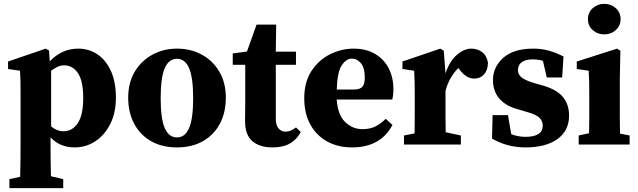

<svg xmlns="http://www.w3.org/2000/svg" viewBox="-20 -752 3317 999"><path d="M29 227V180L85 168Q86 121 86.5 80.5Q87 40 87 3V-268Q87 -309 86.5 -331.5Q86 -354 84 -384L22 -393V-432L218 -499L235 -489L239 -433Q302 -499 387 -499Q442 -499 486 -470Q530 -441 556.5 -384Q583 -327 583 -244Q583 -164 553 -105.5Q523 -47 474.5 -16Q426 15 369 15Q292 15 243 -37V2Q243 39 243.5 79Q244 119 245 165L309 180V227ZM314 -412Q295 -412 278.5 -404Q262 -396 246 -384V-94Q276 -69 311 -69Q356 -69 384.5 -111Q413 -153 413 -242Q413 -331 385.5 -371.5Q358 -412 314 -412Z M901 15Q823 15 766 -17.5Q709 -50 678 -108.5Q647 -167 647 -244Q647 -321 680.5 -378Q714 -435 772 -467Q830 -499 901 -499Q972 -499 1029.5 -468Q1087 -437 1121 -379.5Q1155 -322 1155 -244Q1155 -166 1124 -108Q1093 -50 1036 -17.5Q979 15 901 15ZM901 -37Q943 -37 964 -86Q985 -135 985 -241Q985 -348 964 -397Q943 -446 901 -446Q858 -446 837 -397Q816 -348 816 -241Q816 -135 837 -86Q858 -37 901 -37Z M1398 15Q1331 15 1293 -17.5Q1255 -50 1255 -124Q1255 -150 1255.5 -172.5Q1256 -195 1256 -224V-415H1191V-474L1265 -484L1315 -624H1417L1415 -483H1520V-415H1415V-135Q1415 -100 1429.5 -83.5Q1444 -67 1466 -67Q1492 -67 1520 -89L1545 -65Q1525 -27 1489.5 -6Q1454 15 1398 15Z M1810 -447Q1782 -447 1758.5 -412.5Q1735 -378 1732 -286H1817Q1853 -286 1865.5 -300.5Q1878 -315 1878 -349Q1878 -399 1858 -423Q1838 -447 1810 -447ZM1812 15Q1739 15 1683 -15.5Q1627 -46 1595 -103.5Q1563 -161 1563 -241Q1563 -325 1600.5 -382.5Q1638 -440 1697 -469.5Q1756 -499 1820 -499Q1886 -499 1932.5 -471Q1979 -443 2003 -395.5Q2027 -348 2027 -287Q2027 -258 2021 -234H1732Q1737 -155 1775.5 -117.5Q1814 -80 1866 -80Q1907 -80 1936 -95.5Q1965 -111 1987 -134L2022 -102Q1991 -43 1938 -14Q1885 15 1812 15Z M2082 0V-47L2137 -58Q2138 -95 2138 -137Q2138 -179 2138 -210V-269Q2138 -297 2137.5 -315Q2137 -333 2136.5 -348.5Q2136 -364 2135 -384L2074 -393V-432L2271 -499L2289 -488L2298 -370Q2319 -434 2357 -466.5Q2395 -499 2432 -499Q2465 -499 2489 -480.5Q2513 -462 2519 -425Q2518 -386 2498 -364.5Q2478 -343 2448 -343Q2406 -343 2371 -390L2365 -398Q2343 -377 2324.5 -345Q2306 -313 2298 -278V-210Q2298 -179 2298 -139Q2298 -99 2299 -64L2378 -47V0Z M2714 15Q2619 15 2540 -31L2543 -153H2623L2640 -54Q2658 -47 2676 -43.5Q2694 -40 2715 -40Q2758 -40 2781 -54.5Q2804 -69 2804 -99Q2804 -122 2787 -139Q2770 -156 2720 -170L2666 -186Q2608 -203 2576.5 -241Q2545 -279 2545 -335Q2545 -404 2599 -451.5Q2653 -499 2754 -499Q2798 -499 2835.5 -488.5Q2873 -478 2912 -458L2905 -349H2825L2805 -435Q2784 -443 2750 -443Q2716 -443 2695.5 -429Q2675 -415 2675 -387Q2675 -367 2691 -351.5Q2707 -336 2759 -320L2808 -306Q2879 -285 2910 -246Q2941 -207 2941 -151Q2941 -72 2880.5 -28.5Q2820 15 2714 15Z M2991 0V-47L3045 -59Q3046 -95 3046 -137Q3046 -179 3046 -210V-258Q3046 -299 3045.5 -326.5Q3045 -354 3043 -384L2981 -393V-432L3191 -499L3208 -488L3205 -343V-210Q3205 -179 3205 -136.5Q3205 -94 3206 -57L3256 -47V0ZM3124 -573Q3089 -573 3064 -595.5Q3039 -618 3039 -652Q3039 -687 3064 -709.5Q3089 -732 3124 -732Q3159 -732 3184 -709.5Q3209 -687 3209 -652Q3209 -618 3184 -595.5Q3159 -573 3124 -573Z"/></svg>

Font: Source Serif Pro
Style: Bold
Weight: 700
Designer: Frank Grießhammer
Foundry: Adobe Systems Incorporated
Version: Version 3.001;hotconv 1.0.111;makeotfexe 2.5.65597